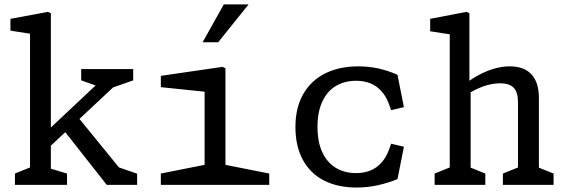

<svg xmlns="http://www.w3.org/2000/svg" viewBox="-20 -826 2520 858"><path d="M46.7 -50.5 134.2 -85.8 114.2 -47.2V-703.3L140.2 -671.3L26.7 -689V-741.8L194.2 -773L207.3 -767V-44.3L185 -78.8L279.5 -50.5V0H46.7ZM263.5 -245.8 324.7 -307.2 531.7 -53.2 470.5 -92.2 592.8 -49.8V0H457ZM192.8 -242.7 442.5 -477.2 433.8 -434.5 342.8 -467V-517.5H575.3V-467L453.7 -424L530.2 -477.2L192.8 -161.5Z M698.7 -50.5 916.7 -93.8 894.3 -52.2V-445.5L920.3 -413.5L698.8 -436.5V-487L974.3 -527.2L987.5 -521.2V-52.2L965.2 -93.8L1183.2 -50.5V0H698.7ZM1090.8 -806.2H980L885.5 -637.2H955Z M1300.2 -258.8Q1300.2 -344.8 1335.2 -405.8Q1370.2 -466.7 1433.5 -498.1Q1496.8 -529.5 1581 -529.5Q1628.7 -529.5 1672.4 -519.7Q1716.2 -509.8 1756.3 -491.8L1785 -347.3L1727.8 -333.7L1719.2 -358Q1700.5 -410.7 1663.4 -437.8Q1626.3 -465 1570.7 -465Q1521 -465 1482.2 -442.6Q1443.5 -420.2 1421.2 -373.8Q1398.8 -327.3 1398.8 -258.8Q1398.8 -190.2 1421.2 -143.8Q1443.5 -97.5 1482.2 -75Q1521 -52.5 1570.7 -52.5Q1626.2 -52.5 1663.2 -79.7Q1700.3 -106.8 1719.2 -159.5L1727.8 -183.8L1785 -170.3L1756.3 -25.7Q1713.3 -8 1667.4 2Q1621.5 12 1573.5 12Q1489.3 12 1428.1 -19.2Q1366.8 -50.5 1333.5 -111.4Q1300.2 -172.3 1300.2 -258.8Z M2227.3 -50.5 2315 -85.8 2294.8 -47.2V-368.5Q2294.8 -414.8 2275.1 -434.3Q2255.3 -453.8 2215.2 -453.8Q2190.5 -453.8 2162.1 -446.8Q2133.7 -439.8 2100 -422.8Q2076.5 -411.2 2051.3 -393.8L2054.3 -448.8Q2089.2 -474.8 2123.3 -492.8Q2157.5 -510.7 2191.4 -520.1Q2225.3 -529.5 2257.8 -529.5Q2321.8 -529.5 2355 -493.6Q2388.2 -457.7 2388.2 -388V-44.3L2365.8 -85.8L2453.8 -50.5V0H2227.3ZM1922.3 -50.5 2010 -85.8 1989.8 -47.2V-700.5L2016 -668.7L1902.3 -686.2V-741.8L2064.5 -773L2077.7 -767V-432.7L2083.2 -425.7V-50L2060.8 -85.8L2148.8 -50.5V0H1922.3Z"/></svg>

Font: Monaspace Xenon Var ExtraLight
Style: Regular
Weight: 200
Designer: Riley Cran and the Lettermatic Team
Version: Version 1.200 (Monaspace Xenon Var)